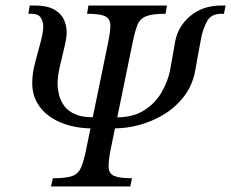

<svg xmlns="http://www.w3.org/2000/svg" viewBox="-20 -677 839 697"><path d="M453 0H165L172 -30Q217 -30 239.5 -37Q262 -44 272.5 -65.5Q283 -87 292 -131L373 -525Q381 -564 380.5 -586.5Q380 -609 361.5 -618Q343 -627 296 -627L301 -657H586L581 -627Q533 -627 510.5 -618Q488 -609 479 -586.5Q470 -564 462 -525L381 -131Q373 -89 374.5 -67.5Q376 -46 395.5 -38Q415 -30 459 -30ZM335 -252 321 -211Q276 -210 235.5 -220.5Q195 -231 164 -251.5Q133 -272 115 -303.5Q97 -335 97 -376Q97 -409 107 -448Q117 -487 127 -523Q137 -559 137 -582Q137 -597 128.5 -612Q120 -627 94 -627H83L88 -657H105Q150 -657 175.5 -643Q201 -629 211.5 -607Q222 -585 222 -559Q222 -539 213.5 -504.5Q205 -470 197 -434.5Q189 -399 189 -373Q189 -356 194 -334Q199 -312 213.5 -292Q228 -272 257.5 -260.5Q287 -249 335 -252ZM387 -211 391 -251Q458 -249 500 -274.5Q542 -300 565.5 -340Q589 -380 597 -420Q602 -446 607.5 -478.5Q613 -511 616 -527Q627 -583 672 -620Q717 -657 784 -657H799L793 -627H784Q747 -627 732.5 -601Q718 -575 711 -543Q706 -517 700 -483.5Q694 -450 688 -417Q678 -366 648 -327Q618 -288 575.5 -262Q533 -236 484.5 -223Q436 -210 387 -211Z"/></svg>

Font: STIX Two Text
Style: Italic
Weight: 400
Italic angle: -12°
Designer: Ross Mills, John Hudson & Paul Hanslow, Tiro Typeworks Ltd; with prior portions MicroPress Inc. and Coen Hoffman, Elsevi
Foundry: Tiro Typeworks Ltd
Version: Version 2.13 b171